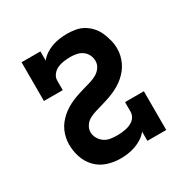

<svg xmlns="http://www.w3.org/2000/svg" viewBox="-130 -654 761 777"><g transform="rotate(-30 250.0 -265.0)"><path d="M218 8Q187 8 157.5 -1.5Q128 -11 106.5 -33Q85 -55 75 -84.5Q65 -114 65 -145Q65 -161 68.5 -177Q72 -193 78.5 -207.5Q85 -222 95 -234.5Q105 -247 117.5 -258Q130 -269 143.5 -277Q157 -285 172 -291.5Q187 -298 202.5 -303Q218 -308 233.5 -312.5Q249 -317 264.5 -321.5Q280 -326 294 -334Q308 -342 317.5 -355.5Q327 -369 327 -385Q327 -400 320.5 -413.5Q314 -427 302 -435.5Q290 -444 275.5 -447Q261 -450 247 -450Q232 -450 216.5 -448Q201 -446 187 -440Q173 -434 163 -421.5Q153 -409 153 -394V-349H65V-530H153V-487Q164 -501 179 -511Q194 -521 211 -527Q228 -533 246 -535.5Q264 -538 282 -538Q301 -538 321 -534.5Q341 -531 358 -521Q375 -511 388.5 -496Q402 -481 410 -462.5Q418 -444 423 -424.5Q428 -405 428 -386Q428 -369 424.5 -353.5Q421 -338 414 -323Q407 -308 397 -295.5Q387 -283 375 -272.5Q363 -262 349 -253.5Q335 -245 320 -238.5Q305 -232 290 -227Q275 -222 259.5 -217.5Q244 -213 228.5 -208.5Q213 -204 198.5 -196.5Q184 -189 174.5 -175Q165 -161 165 -145Q165 -130 173 -116Q181 -102 193.5 -93.5Q206 -85 221.5 -82.5Q237 -80 252 -80Q263 -80 273 -81Q283 -82 293 -84Q303 -86 312.5 -90Q322 -94 330 -100.5Q338 -107 342.5 -116.5Q347 -126 347 -136V-181H435V0H347V-43Q336 -29 320.5 -19Q305 -9 288 -3Q271 3 253.5 5.5Q236 8 218 8Z"/></g></svg>

Font: Iosevka Slab Semibold
Style: Regular
Weight: 600
Monospace: yes
Designer: Belleve Invis
Foundry: Belleve Invis
Version: Version 11.1.1; ttfautohint (v1.8.3)